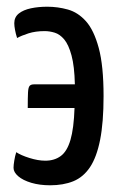

<svg xmlns="http://www.w3.org/2000/svg" viewBox="-20 -533 352 566"><path d="M127.9 13.2Q97 13.2 72.3 5.9Q47.6 -1.5 33.8 -13.4Q19.9 -25.4 19.9 -38.2Q19.9 -46.5 22.1 -59.6Q24.2 -72.7 27.9 -84.4Q41.3 -75.3 66.8 -67.3Q92.3 -59.3 113.6 -59.3Q140.4 -59.3 159 -73Q177.7 -86.6 187.7 -120.5Q197.7 -154.5 199.7 -214.7H61.8Q61.8 -246.1 62.6 -260.8Q63.4 -275.5 67.4 -279.9Q71.3 -284.3 79.9 -284.3H200.7Q199.5 -337.9 190.8 -369.7Q182.2 -401.4 169.3 -416.8Q156.4 -432.1 141.2 -436.7Q126 -441.3 111.8 -441.3Q84.8 -441.3 64 -434.7Q43.1 -428 30.4 -420.9Q26.4 -433.3 24.3 -444.8Q22.1 -456.3 22.1 -464.6Q22.1 -482.5 35.5 -493.2Q48.9 -503.8 71 -508.5Q93.1 -513.2 119.3 -513.2Q150.4 -513.2 180.1 -504.9Q209.9 -496.6 233.4 -470.4Q256.9 -444.1 271.1 -391.6Q285.3 -339 285.3 -249.8Q285.3 -171.9 275.1 -120.6Q264.9 -69.4 245.2 -40Q225.5 -10.7 196.1 1.3Q166.8 13.2 127.9 13.2Z"/></svg>

Font: Yanone Kaffeesatz ExtraLight
Style: Regular
Weight: 200
Designer: Yanone (Cyrillic: Daniel Pouzeot, Huerta Tipografica, and Cyreal)
Foundry: Yanone
Version: Version 2.003